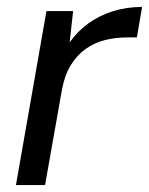

<svg xmlns="http://www.w3.org/2000/svg" viewBox="-20 -534 430 554"><path d="M26 0 114 -502H191L181 -412Q204 -444 235 -466.5Q266 -489 305.5 -501.5Q345 -514 390 -514L375 -426H347Q313 -426 283 -418.5Q253 -411 227.5 -393Q202 -375 184 -345.5Q166 -316 158 -271L110 0Z"/></svg>

Font: DM Sans 16pt
Style: Italic
Weight: 400
Italic angle: -10°
Version: Version 4.004;gftools[0.9.30]